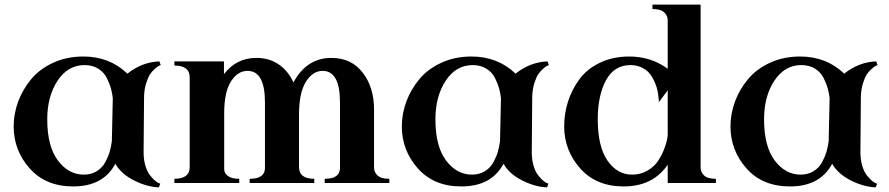

<svg xmlns="http://www.w3.org/2000/svg" viewBox="-20 -790 3839 829"><path d="M340 -546Q453 -546 530 -472Q593 -522 668 -525L674 -509Q671 -508 666.5 -506Q662 -504 649.5 -493.5Q637 -483 628 -469.5Q619 -456 611 -430.5Q603 -405 602 -373Q600 -175 600 -133Q600 -101 607.5 -75.5Q615 -50 625.5 -36Q636 -22 646.5 -12.5Q657 -3 664 0L672 3L666 19Q614 17 558.5 -11Q503 -39 478 -83Q426 15 296 15Q177 15 108 -63Q39 -141 39 -244Q39 -299 58.5 -351.5Q78 -404 114.5 -448Q151 -492 209.5 -519Q268 -546 340 -546ZM342 -36Q374 -36 398 -51Q422 -66 435 -90.5Q448 -115 454 -136.5Q460 -158 463 -181L467 -366Q465 -386 459.5 -406.5Q454 -427 441.5 -452.5Q429 -478 404 -493.5Q379 -509 345 -509Q273 -509 228.5 -441.5Q184 -374 184 -275Q184 -158 230 -97Q276 -36 342 -36Z M733 -507V-525H947V-470Q1001 -540 1087 -540Q1143 -540 1184 -511.5Q1225 -483 1247 -434Q1304 -540 1411 -540Q1497 -540 1546 -476.5Q1595 -413 1595 -318V-66Q1595 -47 1610 -32.5Q1625 -18 1661 -18V0H1382V-18Q1448 -18 1448 -65V-348Q1448 -484 1373 -484Q1330 -484 1300.5 -436.5Q1271 -389 1271 -294V-69Q1271 -18 1337 -18V0H1058V-18Q1124 -18 1124 -65V-348Q1124 -484 1049 -484Q1006 -484 977 -438Q948 -392 948 -301V-60Q948 -43 963.5 -30.5Q979 -18 1013 -18V0H733V-18Q799 -18 799 -69V-456Q799 -507 733 -507Z M2016 -546Q2129 -546 2206 -472Q2269 -522 2344 -525L2350 -509Q2347 -508 2342.5 -506Q2338 -504 2325.5 -493.5Q2313 -483 2304 -469.5Q2295 -456 2287 -430.5Q2279 -405 2278 -373Q2276 -175 2276 -133Q2276 -101 2283.5 -75.5Q2291 -50 2301.5 -36Q2312 -22 2322.5 -12.5Q2333 -3 2340 0L2348 3L2342 19Q2290 17 2234.5 -11Q2179 -39 2154 -83Q2102 15 1972 15Q1853 15 1784 -63Q1715 -141 1715 -244Q1715 -299 1734.5 -351.5Q1754 -404 1790.5 -448Q1827 -492 1885.5 -519Q1944 -546 2016 -546ZM2018 -36Q2050 -36 2074 -51Q2098 -66 2111 -90.5Q2124 -115 2130 -136.5Q2136 -158 2139 -181L2143 -366Q2141 -386 2135.5 -406.5Q2130 -427 2117.5 -452.5Q2105 -478 2080 -493.5Q2055 -509 2021 -509Q1949 -509 1904.5 -441.5Q1860 -374 1860 -275Q1860 -158 1906 -97Q1952 -36 2018 -36Z M2863 0V-79Q2799 15 2673 15Q2554 15 2485 -63Q2416 -141 2416 -244Q2416 -300 2432.5 -351.5Q2449 -403 2481.5 -447.5Q2514 -492 2570 -519Q2626 -546 2697 -546Q2791 -546 2863 -493V-703Q2863 -722 2848 -736.5Q2833 -751 2797 -751V-770H3005V-66Q3005 -47 3020 -32.5Q3035 -18 3071 -18V0ZM2709 -36Q2745 -36 2774 -52.5Q2803 -69 2819 -92Q2835 -115 2845.5 -141Q2856 -167 2859.5 -184Q2863 -201 2863 -209V-400L2825 -349Q2825 -352 2824.5 -358Q2824 -364 2822 -380.5Q2820 -397 2815.5 -412Q2811 -427 2802 -445.5Q2793 -464 2780.5 -477.5Q2768 -491 2747.5 -500Q2727 -509 2702 -509Q2632 -509 2596.5 -443.5Q2561 -378 2561 -275Q2561 -157 2603 -96.5Q2645 -36 2709 -36Z M3435 -546Q3548 -546 3625 -472Q3688 -522 3763 -525L3769 -509Q3766 -508 3761.5 -506Q3757 -504 3744.5 -493.5Q3732 -483 3723 -469.5Q3714 -456 3706 -430.5Q3698 -405 3697 -373Q3695 -175 3695 -133Q3695 -101 3702.5 -75.5Q3710 -50 3720.5 -36Q3731 -22 3741.5 -12.5Q3752 -3 3759 0L3767 3L3761 19Q3709 17 3653.5 -11Q3598 -39 3573 -83Q3521 15 3391 15Q3272 15 3203 -63Q3134 -141 3134 -244Q3134 -299 3153.5 -351.5Q3173 -404 3209.5 -448Q3246 -492 3304.5 -519Q3363 -546 3435 -546ZM3437 -36Q3469 -36 3493 -51Q3517 -66 3530 -90.5Q3543 -115 3549 -136.5Q3555 -158 3558 -181L3562 -366Q3560 -386 3554.5 -406.5Q3549 -427 3536.5 -452.5Q3524 -478 3499 -493.5Q3474 -509 3440 -509Q3368 -509 3323.5 -441.5Q3279 -374 3279 -275Q3279 -158 3325 -97Q3371 -36 3437 -36Z"/></svg>

Font: Uncial Antiqua
Style: Regular
Weight: 400
Designer: Astigmatic (AOETI)
Foundry: Astigmatic (AOETI)
Version: Version 1.000